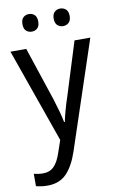

<svg xmlns="http://www.w3.org/2000/svg" viewBox="-104 -782 666 1077"><g transform="rotate(-10 229.5 -243.0)"><path d="M2 -536H92L193 -232Q204 -196 214 -161.5Q224 -127 230 -95H234Q239 -120 249 -157Q259 -194 272 -232L367 -536H457L253 77Q227 155 186.5 197.5Q146 240 77 240Q57 240 41 237.5Q25 235 12 232V161Q22 164 36 166Q50 168 64 168Q103 168 127 143.5Q151 119 167 70L191 0ZM95 -676Q95 -702 108 -714Q121 -726 140 -726Q159 -726 172 -714Q185 -702 185 -676Q185 -650 172 -638Q159 -626 140 -626Q121 -626 108 -638Q95 -650 95 -676ZM273 -676Q273 -702 286.5 -714Q300 -726 318 -726Q337 -726 350.5 -714Q364 -702 364 -676Q364 -650 350.5 -638Q337 -626 318 -626Q300 -626 286.5 -638Q273 -650 273 -676Z"/></g></svg>

Font: Noto Sans SemiCondensed
Style: Regular
Weight: 400
Width: 4
Designer: Monotype Design Team
Foundry: Monotype Imaging Inc.
Version: Version 2.013; ttfautohint (v1.8.4.7-5d5b)